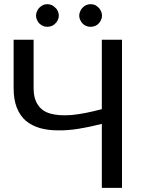

<svg xmlns="http://www.w3.org/2000/svg" viewBox="-20 -909 701 929"><path d="M570.3 -716.8Q570.3 -537.1 570.3 0Q545.9 0 472.7 0Q472.7 -77.1 472.7 -309.6Q415 -294.9 361.3 -286.1Q307.6 -277.3 259.8 -278.3Q212.9 -278.3 173.8 -289.1Q133.8 -300.8 105.5 -324.2Q77.1 -348.6 61.5 -387.7Q45.9 -426.8 45.9 -482.4Q45.9 -560.5 45.9 -716.8Q70.3 -716.8 142.6 -716.8Q142.6 -658.2 142.6 -482.4Q142.6 -432.6 163.1 -402.3Q182.6 -371.1 223.6 -359.4Q264.6 -347.7 327.1 -352.5Q388.7 -358.4 472.7 -380.9Q472.7 -492.2 472.7 -716.8Q497.1 -716.8 570.3 -716.8ZM264.6 -833Q264.6 -822.3 259.8 -812.5Q255.9 -802.7 247.1 -794.9Q240.2 -787.1 229.5 -783.2Q219.7 -779.3 209 -779.3Q198.2 -779.3 188.5 -783.2Q178.7 -787.1 170.9 -794.9Q163.1 -802.7 159.2 -812.5Q154.3 -822.3 154.3 -833Q154.3 -844.7 159.2 -854.5Q163.1 -865.2 170.9 -872.1Q178.7 -879.9 188.5 -884.8Q198.2 -888.7 209 -888.7Q219.7 -888.7 229.5 -884.8Q240.2 -879.9 247.1 -872.1Q255.9 -865.2 259.8 -854.5Q264.6 -844.7 264.6 -833ZM473.6 -833Q473.6 -822.3 468.8 -812.5Q464.8 -802.7 457 -794.9Q449.2 -787.1 439.5 -783.2Q429.7 -779.3 418.9 -779.3Q407.2 -779.3 397.5 -783.2Q386.7 -787.1 379.9 -794.9Q372.1 -802.7 368.2 -812.5Q363.3 -822.3 363.3 -833Q363.3 -844.7 368.2 -854.5Q372.1 -865.2 379.9 -872.1Q386.7 -879.9 397.5 -884.8Q407.2 -888.7 418.9 -888.7Q429.7 -888.7 439.5 -884.8Q449.2 -879.9 457 -872.1Q464.8 -865.2 468.8 -854.5Q473.6 -844.7 473.6 -833Z"/></svg>

Font: Lato
Style: Regular
Weight: 400
Designer: Lukasz Dziedzic with Adam Twardoch and Botio Nikoltchev
Version: Version 2.015; 2015-08-06; http://www.latofonts.com/